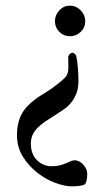

<svg xmlns="http://www.w3.org/2000/svg" viewBox="-20 -440 376 678"><path d="M281 -365Q281 -343 265 -327.5Q249 -312 227 -312Q205 -312 189.5 -327.5Q174 -343 174 -365Q174 -387 189.5 -403.5Q205 -420 227 -420Q249 -420 265 -403.5Q281 -387 281 -365ZM245 126Q250 126 257.5 129Q265 132 271.5 138.5Q278 145 283 154Q288 163 288 175Q288 200 280 211Q266 218 233 218Q209 218 176 206Q143 194 112.5 170.5Q82 147 61 113.5Q40 80 40 37Q40 -13 62 -46.5Q84 -80 139 -112Q149 -118 161 -126.5Q173 -135 184.5 -144Q196 -153 204.5 -161Q213 -169 215 -173Q222 -185 221.5 -204.5Q221 -224 221 -241Q224 -247 227 -250Q230 -253 237 -254Q245 -251 249 -243Q253 -227 255 -200.5Q257 -174 257 -154Q257 -127 249 -108Q241 -89 229 -75Q217 -61 202 -51.5Q187 -42 174 -33Q156 -22 140.5 -11.5Q125 -1 113.5 10.5Q102 22 95.5 35.5Q89 49 89 67Q89 105 111 126Q133 147 161 147Q180 147 192.5 143.5Q205 140 213.5 136.5Q222 133 229 129.5Q236 126 245 126Z"/></svg>

Font: Vermiglione
Style: Regular
Weight: 400
Version: Version 1.000